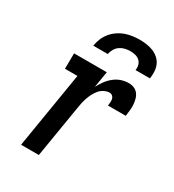

<svg xmlns="http://www.w3.org/2000/svg" viewBox="-179 -843 858 945"><g transform="rotate(30 250.0 -370.0)"><path d="M88 0 159 -432H88L89 -520H275L260 -428Q270 -448 283.5 -466.5Q297 -485 315 -499.5Q333 -514 354 -521Q375 -528 396 -528Q413 -528 427 -522Q441 -516 450 -504Q459 -492 463 -476.5Q467 -461 468 -445.5Q469 -430 467 -413.5Q465 -397 463 -381H362Q363 -390 364 -400Q365 -410 363 -419Q361 -428 354 -434Q347 -440 337 -440Q323 -440 308 -432.5Q293 -425 282.5 -412.5Q272 -400 264.5 -385.5Q257 -371 252 -356.5Q247 -342 243.5 -327Q240 -312 238 -297L189 0ZM152 -600Q155 -620 163 -640Q171 -660 184.5 -677Q198 -694 216.5 -707Q235 -720 254.5 -727Q274 -734 295 -737Q316 -740 336 -740Q356 -740 376 -737Q396 -734 413.5 -727Q431 -720 445.5 -707Q460 -694 467.5 -677Q475 -660 476 -640Q477 -620 474 -600H392Q395 -615 391 -629Q387 -643 377 -652Q367 -661 353 -664.5Q339 -668 324 -668Q309 -668 294 -664.5Q279 -661 266 -652Q253 -643 245 -629Q237 -615 234 -600Z"/></g></svg>

Font: Iosevka Curly Slab Semibold
Style: Italic
Weight: 600
Italic angle: -9°
Monospace: yes
Designer: Belleve Invis
Foundry: Belleve Invis
Version: Version 22.1.2; ttfautohint (v1.8.4)